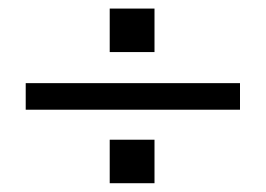

<svg xmlns="http://www.w3.org/2000/svg" viewBox="-20 -586 620 448"><path d="M540 -392V-330H40V-392ZM236 -260H340.5V-158.5H236ZM236 -566H340.5V-464.5H236Z"/></svg>

Font: Hepta Slab
Style: Regular
Weight: 400
Designer: Michael LaGattuta
Foundry: Michael LaGattuta
Version: Version 1.100